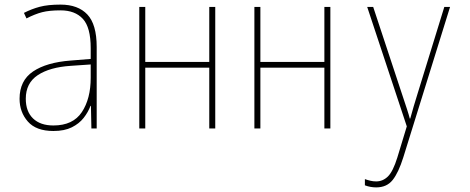

<svg xmlns="http://www.w3.org/2000/svg" viewBox="-20 -558 2040 834"><path d="M212 11Q137 11 101 -30Q65 -71 65 -129Q65 -208 123.5 -247.5Q182 -287 287 -295L374 -302V-349Q374 -439 340 -476Q306 -513 243 -513Q194 -513 163 -505Q132 -497 95 -478L84 -502Q117 -519 152.5 -528.5Q188 -538 243 -538Q319 -538 359.5 -495Q400 -452 400 -354V0H377L375 -98H373Q363 -71 343.5 -46Q324 -21 292 -5Q260 11 212 11ZM212 -13Q297 -13 335.5 -71Q374 -129 374 -220V-278L287 -272Q196 -266 144 -231.5Q92 -197 92 -129Q92 -74 123.5 -43.5Q155 -13 212 -13Z M585 0V-528H611V-289H889V-528H915V0H889V-264H611V0Z M1085 0V-528H1111V-289H1389V-528H1415V0H1389V-264H1111V0Z M1614 256Q1589 256 1565 247V220Q1576 224 1588.5 227Q1601 230 1614 230Q1643 230 1665 208.5Q1687 187 1706 126L1747 -9L1575 -528H1601L1724 -156Q1740 -108 1748 -83.5Q1756 -59 1760 -43H1762Q1769 -69 1777 -96Q1785 -123 1795 -155L1910 -528H1935L1732 125Q1711 192 1685.5 224Q1660 256 1614 256Z"/></svg>

Font: Noto Sans Mono ExtraCondensed Thin
Style: Regular
Weight: 100
Width: 2
Designer: Monotype Design Team
Foundry: Monotype Imaging Inc.
Version: Version 2.014; ttfautohint (v1.8.4.7-5d5b)